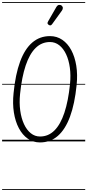

<svg xmlns="http://www.w3.org/2000/svg" viewBox="-25 -1349 833 1832"><path d="M356 10Q291.5 10 240.2 -25.8Q189 -61.5 155 -125.8Q121 -190 107.5 -275.5Q94 -361 104.5 -460.5Q122 -640 166.8 -761Q211.5 -882 283 -943.2Q354.5 -1004.5 452 -1004.5Q517.5 -1004.5 569.2 -969.2Q621 -934 655 -870.8Q689 -807.5 702.8 -722.2Q716.5 -637 706 -537Q688 -357.5 643 -235.8Q598 -114 526.5 -52Q455 10 356 10ZM166.5 -452.5Q158 -368 168 -294.5Q178 -221 203.8 -165.2Q229.5 -109.5 268.5 -78Q307.5 -46.5 357 -46.5Q436.5 -46.5 494.5 -104.2Q552.5 -162 589.5 -273.8Q626.5 -385.5 643 -546.5Q651.5 -630.5 641.5 -703.2Q631.5 -776 605.8 -831Q580 -886 540.8 -917Q501.5 -948 452 -948Q372.5 -948 314.8 -891.2Q257 -834.5 220 -724Q183 -613.5 166.5 -452.5ZM356 10Q291.5 10 240.2 -25.8Q189 -61.5 155 -125.8Q121 -190 107.5 -275.5Q94 -361 104.5 -460.5Q122 -640 166.8 -761Q211.5 -882 283 -943.2Q354.5 -1004.5 452 -1004.5Q517.5 -1004.5 569.2 -969.2Q621 -934 655 -870.8Q689 -807.5 702.8 -722.2Q716.5 -637 706 -537Q688 -357.5 643 -235.8Q598 -114 526.5 -52Q455 10 356 10ZM166.5 -452.5Q158 -368 168 -294.5Q178 -221 203.8 -165.2Q229.5 -109.5 268.5 -78Q307.5 -46.5 357 -46.5Q436.5 -46.5 494.5 -104.2Q552.5 -162 589.5 -273.8Q626.5 -385.5 643 -546.5Q651.5 -630.5 641.5 -703.2Q631.5 -776 605.8 -831Q580 -886 540.8 -917Q501.5 -948 452 -948Q372.5 -948 314.8 -891.2Q257 -834.5 220 -724Q183 -613.5 166.5 -452.5ZM441.5 -1110.5Q433.5 -1115.5 429.5 -1123Q425.5 -1130.5 434.5 -1146L511.5 -1280Q524 -1301.5 539.2 -1302.2Q554.5 -1303 563.5 -1295.5Q575 -1285 574.5 -1272.2Q574 -1259.5 565.5 -1247.5L473 -1119.5Q464 -1107 456.2 -1106.8Q448.5 -1106.5 441.5 -1110.5ZM-5 455H788V463H-5ZM-5 -16H788V0H-5ZM-5 -549H788V-541H-5ZM-5 -1329H788V-1321H-5Z"/></svg>

Font: Edu SA Dotted Guide
Style: Regular
Weight: 400
Designer: Tina and Corey Anderson, Eben Sorkin, Mirko Velimirovic
Foundry: Google for Education
Version: Version 2.000